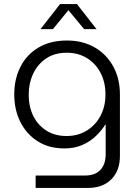

<svg xmlns="http://www.w3.org/2000/svg" viewBox="-20 -720 684 943"><path d="M155 203V142H398Q447 142 473 114.5Q499 87 499 38V-108H497Q479 -79 451 -52Q423 -25 384.5 -8Q346 9 296 9Q221 9 166 -25.5Q111 -60 80.5 -120Q50 -180 50 -257Q50 -332 80.5 -392Q111 -452 169 -486.5Q227 -521 309 -521Q386 -521 444.5 -487.5Q503 -454 536 -394Q569 -334 569 -256V46Q569 118 527 160.5Q485 203 412 203ZM307 -52Q363 -52 406 -78.5Q449 -105 473.5 -151Q498 -197 498 -256Q498 -315 474.5 -361Q451 -407 408 -434Q365 -461 308 -461Q249 -461 207.5 -433.5Q166 -406 143.5 -359Q121 -312 121 -253Q121 -197 143 -151.5Q165 -106 207 -79Q249 -52 307 -52ZM179 -577 275 -700H358L454 -577H393L316 -670L240 -577Z"/></svg>

Font: MuseoModerno Light
Style: Regular
Weight: 300
Designer: Pablo Cosgaya, Héctor Gatti, Marcela Romero, and the Authors of The MuseoModerno Project.
Foundry: Omnibus-Type Team
Version: Version 1.001